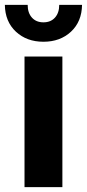

<svg xmlns="http://www.w3.org/2000/svg" viewBox="-29 -771 358 791"><path d="M72 -538H228V0H72ZM-9 -751H85Q85 -718 102.5 -698.5Q120 -679 150 -679Q180 -679 197.5 -698.5Q215 -718 215 -751H309Q308 -682 263.5 -640.5Q219 -599 150 -599Q81 -599 36.5 -640.5Q-8 -682 -9 -751Z"/></svg>

Font: CMG Sans
Style: Bold
Weight: 700
Designer: Julieta Ulanovsky
Foundry: Julieta Ulanovsky
Version: Version 7.200